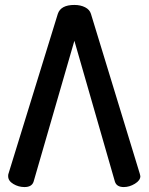

<svg xmlns="http://www.w3.org/2000/svg" viewBox="-20 -751 601 777"><path d="M14 -47 214 -695Q226 -731 281 -731Q306 -731 324.5 -721.5Q343 -712 348 -695L546 -47Q548 -39 548 -38Q548 -21 526 -7.5Q504 6 481 6Q452 6 445 -16L281 -586L116 -16Q109 6 79 6Q55 6 34 -6.5Q13 -19 13 -38Q13 -45 14 -47Z"/></svg>

Font: AkaAcidDosis
Style: SemiBold
Weight: 600
Designer: Edgar Tolentino, Pablo Impallari, Igino Marini, Cyberella
Foundry: Edgar Tolentino, Pablo Impallari, Igino Marini, Cyberella
Version: Version 1.007